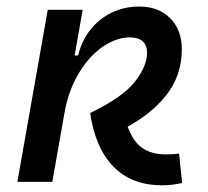

<svg xmlns="http://www.w3.org/2000/svg" viewBox="-20 -547 626 577"><path d="M466.8 9.8Q375.5 9.8 320.8 -46.4Q266.1 -102.5 251 -207.5Q348.6 -254.4 385.3 -301.3Q421.9 -348.1 421.9 -388.2Q421.9 -434.6 369.1 -434.6Q340.3 -434.6 309.8 -419.2Q279.3 -403.8 251.7 -374.3Q224.1 -344.7 203.4 -302Q182.6 -259.3 173.3 -205.1L195.8 -380.4H214.8Q225.6 -424.8 251.7 -457.8Q277.8 -490.7 315.7 -509Q353.5 -527.3 398.4 -527.3Q456.5 -527.3 491.5 -492.2Q526.4 -457 526.4 -398.9Q526.4 -320.8 480.2 -261.7Q434.1 -202.6 350.6 -159.2L345.7 -233.9Q361.3 -150.4 391.4 -116.7Q421.4 -83 478.5 -83Q492.7 -83 500.7 -83.7Q508.8 -84.5 518.1 -85.4L527.3 2.9Q513.7 5.9 499.5 7.8Q485.4 9.8 466.8 9.8ZM123.5 -517.6H228.5L137.2 -0.5H32.2Z"/></svg>

Font: Cascadia Code
Style: Italic
Weight: 400
Italic angle: -10°
Designer: Aaron Bell
Foundry: Saja Typeworks
Version: Version 2407.024